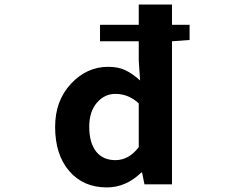

<svg xmlns="http://www.w3.org/2000/svg" viewBox="-20 -818 1040 852"><path d="M595.7 -165V-359.4Q549.8 -401.4 492.2 -401.4Q443.4 -401.4 409.7 -361.8Q376 -322.3 376 -255.9Q376 -184.6 406.2 -146Q436.5 -107.4 492.2 -107.4Q551.8 -107.4 595.7 -165ZM821.3 -708V-640.6L743.2 -634.8V0H621.1L610.4 -52.7H607.4Q539.1 13.7 454.1 13.7Q349.6 13.7 287.1 -59.1Q224.6 -131.8 224.6 -254.9Q224.6 -371.1 294.9 -446.3Q365.2 -521.5 460 -521.5Q504.9 -521.5 536.6 -506.3Q568.4 -491.2 601.6 -460.9L595.7 -548.8V-634.8H423.8V-708H595.7V-797.9H743.2V-708Z"/></svg>

Font: Gen Shin Gothic Monospace Bold
Style: Bold
Weight: 700
Designer: [Source Han Sans]
Ryoko NISHIZUKA  (kana & ideographs); Paul D. Hunt (Latin, Greek & Cyrillic); Wenlong ZHANG  (bopomofo
Version: Version 1.002.20150607